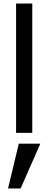

<svg xmlns="http://www.w3.org/2000/svg" viewBox="-20 -742 270 1072"><path d="M160.2 0H69.8V-722.2H160.2ZM205.1 60.1 95.2 310.1H24.9L85 60.1Z"/></svg>

Font: Perun
Style: Regular
Weight: 400
Version: Version 1.0000